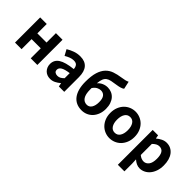

<svg xmlns="http://www.w3.org/2000/svg" viewBox="64 -1816 3019 3019"><g transform="rotate(45 1573.0 -306.5)"><path d="M79 -560H225V-351H429V-560H576V0H429V-223H225V0H79Z M871 14Q833 14 802.5 1.5Q772 -11 750.5 -33.5Q729 -56 717 -86Q705 -116 705 -152Q705 -242 781.5 -291.5Q858 -341 1027 -359Q1025 -401 1004.5 -428.5Q984 -456 932 -456Q893 -456 855 -441Q817 -426 778 -403L725 -500Q775 -531 834 -552.5Q893 -574 959 -574Q1066 -574 1120 -511.5Q1174 -449 1174 -327V0H1054L1043 -60H1040Q1003 -28 961 -7Q919 14 871 14ZM919 -101Q951 -101 976 -115.5Q1001 -130 1027 -156V-269Q976 -262 941 -252Q906 -242 885 -228.5Q864 -215 854.5 -199Q845 -183 845 -164Q845 -131 866 -116Q887 -101 919 -101Z M1436 -313Q1436 -209 1470.5 -157.5Q1505 -106 1568 -106Q1619 -106 1648 -151Q1677 -196 1677 -274Q1677 -352 1648 -388.5Q1619 -425 1567 -425Q1535 -425 1501 -408Q1467 -391 1436 -346ZM1806 -700Q1784 -683 1750 -673.5Q1716 -664 1679 -659Q1617 -650 1574.5 -641.5Q1532 -633 1504 -613Q1476 -593 1461.5 -557Q1447 -521 1441 -457Q1473 -495 1517 -514.5Q1561 -534 1610 -534Q1655 -534 1695 -517Q1735 -500 1764.5 -467Q1794 -434 1811 -385.5Q1828 -337 1828 -274Q1828 -209 1808 -155.5Q1788 -102 1753.5 -64.5Q1719 -27 1672 -6.5Q1625 14 1570 14Q1504 14 1453 -10Q1402 -34 1367 -80.5Q1332 -127 1314 -194Q1296 -261 1296 -347Q1296 -477 1321.5 -559Q1347 -641 1393.5 -690Q1440 -739 1505 -761.5Q1570 -784 1649 -795Q1698 -802 1725 -809Q1752 -816 1778 -828Z M2189 14Q2136 14 2087.5 -6Q2039 -26 2002 -63.5Q1965 -101 1942.5 -155.5Q1920 -210 1920 -279Q1920 -349 1942.5 -404Q1965 -459 2002 -496.5Q2039 -534 2087.5 -554Q2136 -574 2189 -574Q2241 -574 2290 -554Q2339 -534 2376 -496.5Q2413 -459 2435.5 -404Q2458 -349 2458 -279Q2458 -210 2435.5 -155.5Q2413 -101 2376 -63.5Q2339 -26 2290 -6Q2241 14 2189 14ZM2189 -106Q2246 -106 2277 -153Q2308 -200 2308 -279Q2308 -359 2277 -406.5Q2246 -454 2189 -454Q2132 -454 2101 -406.5Q2070 -359 2070 -279Q2070 -200 2101 -153Q2132 -106 2189 -106Z M2581 -560H2701L2711 -502H2715Q2750 -532 2792.5 -553Q2835 -574 2880 -574Q2932 -574 2972.5 -553.5Q3013 -533 3041.5 -496Q3070 -459 3085 -406Q3100 -353 3100 -289Q3100 -217 3080 -160.5Q3060 -104 3027 -65.5Q2994 -27 2951 -6.5Q2908 14 2862 14Q2825 14 2790 -2Q2755 -18 2723 -47L2727 45V215H2581ZM2829 -107Q2880 -107 2914.5 -151Q2949 -195 2949 -287Q2949 -368 2922.5 -410.5Q2896 -453 2838 -453Q2809 -453 2782.5 -438.5Q2756 -424 2727 -395V-149Q2754 -126 2780 -116.5Q2806 -107 2829 -107Z"/></g></svg>

Font: SpoqaHanSans-Bold
Style: Regular
Weight: 700
Designer: [Spoqa Han Sans] Dong-huui Kim \uAE40 \uB3D9 \uD718   [Noto Sans] Ryoko NISHIZUKA \u897F \u585A \u6DBC \u5B50  (kana & i
Foundry: Spoqa (http://www.spoqa-han-sans.com)
Version: Version 2.000